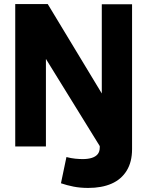

<svg xmlns="http://www.w3.org/2000/svg" viewBox="-20 -721 725 945"><path d="M55 0V-701H215L481 -261V-700H630V13Q630 76 603.5 119Q577 162 529 183Q481 204 414 204Q375 204 342 197.5Q309 191 280 181L307 52Q330 58 350.5 60Q371 62 387 62Q413 62 432 56Q451 50 461 37.5Q471 25 471 5V-2L206 -431V0Z"/></svg>

Font: Georama ExtraCondensed Thin
Style: Bold
Weight: 700
Version: Version 1.001